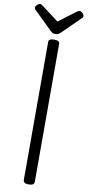

<svg xmlns="http://www.w3.org/2000/svg" viewBox="-143 -1454 701 1517"><g transform="rotate(10 207.0 -696.0)"><path d="M207 14Q185 14 174 7Q163 0 163 -14V-1121Q163 -1135 174 -1141.5Q185 -1148 207 -1148Q229 -1148 240 -1141.5Q251 -1135 251 -1121V-14Q251 0 240 7Q229 14 207 14ZM367 -1406Q376 -1406 389 -1394.5Q402 -1383 402 -1372Q402 -1370 401.5 -1366Q401 -1362 396 -1356L251 -1213Q244 -1207 235.5 -1200Q227 -1193 207 -1193Q188 -1193 180 -1200Q172 -1207 165 -1213L19 -1356Q14 -1362 13.5 -1366Q13 -1370 13 -1372Q13 -1383 26 -1394.5Q39 -1406 48 -1406Q55 -1406 60.5 -1402.5Q66 -1399 73 -1394L207 -1293L342 -1394Q350 -1399 355 -1402.5Q360 -1406 367 -1406Z"/></g></svg>

Font: Playwrite CL
Style: Regular
Weight: 400
Designer: Veronika Burian, José Scaglione
Foundry: TypeTogether
Version: Version 1.002